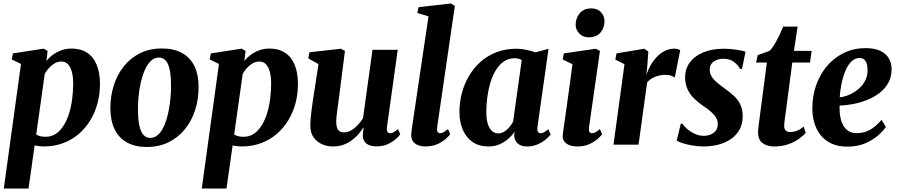

<svg xmlns="http://www.w3.org/2000/svg" viewBox="-20 -837 5195 1111"><path d="M2 254 101.5 -467 48 -493 54.5 -528 233 -555.5 255.5 -542 248.5 -484.5Q263.5 -503.5 285.5 -519.8Q307.5 -536 334.8 -546Q362 -556 394 -556Q447 -556 483.8 -532Q520.5 -508 539.5 -462Q558.5 -416 558.5 -349.5Q558.5 -292.5 544.2 -239.2Q530 -186 502.5 -140.8Q475 -95.5 435.2 -61.5Q395.5 -27.5 344.5 -8.5Q293.5 10.5 232.5 10.5Q220.5 10.5 207 8.8Q193.5 7 180.5 4.5L145 254ZM189.5 -58.5Q200 -52 213.2 -48.8Q226.5 -45.5 244 -45.5Q278.5 -45.5 304.5 -63.5Q330.5 -81.5 349.5 -112.5Q368.5 -143.5 380.5 -183.2Q392.5 -223 398 -267Q403.5 -311 403.5 -354Q403.5 -391 396.2 -419.5Q389 -448 374 -464.5Q359 -481 334.5 -481Q314 -481 295.8 -470.2Q277.5 -459.5 263 -443.2Q248.5 -427 239 -410Z M916.5 -556.5Q985.5 -556.5 1032.8 -530.8Q1080 -505 1104.5 -455.5Q1129 -406 1129 -335Q1129.5 -264.5 1109.5 -201.5Q1089.5 -138.5 1050.8 -90.2Q1012 -42 956.2 -14.2Q900.5 13.5 829 13.5Q761.5 13.5 714.5 -12.8Q667.5 -39 643.5 -88.5Q619.5 -138 618.5 -208.5Q618.5 -280 638.5 -343Q658.5 -406 697 -454Q735.5 -502 790.8 -529.2Q846 -556.5 916.5 -556.5ZM899.5 -504Q873 -504 853 -484.8Q833 -465.5 818.8 -433.5Q804.5 -401.5 795.2 -362Q786 -322.5 782 -281Q778 -239.5 778.5 -202Q778.5 -143.5 787 -107.5Q795.5 -71.5 811.2 -55.2Q827 -39 849 -39Q875.5 -39 895.5 -58Q915.5 -77 929.8 -109.2Q944 -141.5 952.8 -181.2Q961.5 -221 965.8 -262.5Q970 -304 969.5 -342Q969.5 -401.5 961.2 -437Q953 -472.5 937.5 -488.2Q922 -504 899.5 -504Z M1147.5 254 1247 -467 1193.5 -493 1200 -528 1378.5 -555.5 1401 -542 1394 -484.5Q1409 -503.5 1431 -519.8Q1453 -536 1480.2 -546Q1507.5 -556 1539.5 -556Q1592.5 -556 1629.2 -532Q1666 -508 1685 -462Q1704 -416 1704 -349.5Q1704 -292.5 1689.8 -239.2Q1675.5 -186 1648 -140.8Q1620.5 -95.5 1580.8 -61.5Q1541 -27.5 1490 -8.5Q1439 10.5 1378 10.5Q1366 10.5 1352.5 8.8Q1339 7 1326 4.5L1290.5 254ZM1335 -58.5Q1345.5 -52 1358.8 -48.8Q1372 -45.5 1389.5 -45.5Q1424 -45.5 1450 -63.5Q1476 -81.5 1495 -112.5Q1514 -143.5 1526 -183.2Q1538 -223 1543.5 -267Q1549 -311 1549 -354Q1549 -391 1541.8 -419.5Q1534.5 -448 1519.5 -464.5Q1504.5 -481 1480 -481Q1459.5 -481 1441.2 -470.2Q1423 -459.5 1408.5 -443.2Q1394 -427 1384.5 -410Z M1906 10.5Q1874 10.5 1844.5 -2Q1815 -14.5 1795.5 -41Q1776 -67.5 1775.5 -110.5Q1775.5 -127.5 1777.2 -148.5Q1779 -169.5 1782 -192.8Q1785 -216 1788.2 -239.5Q1791.5 -263 1795 -284.5L1823 -466L1764 -499L1770.5 -534.5L1952.5 -555L1976 -542L1943.5 -287.5Q1941 -266 1937.8 -243.8Q1934.5 -221.5 1931.8 -200.5Q1929 -179.5 1927.2 -162.5Q1925.5 -145.5 1925.5 -135Q1925.5 -112 1930.2 -98Q1935 -84 1945.2 -77.5Q1955.5 -71 1971.5 -71Q1992.5 -71 2012.8 -83Q2033 -95 2050.5 -113.8Q2068 -132.5 2080.5 -153L2135.5 -549H2281.5L2219 -101.5Q2216.5 -83 2222 -74.5Q2227.5 -66 2237.5 -66Q2246.5 -66 2256.5 -71.2Q2266.5 -76.5 2283 -90L2296 -59.5Q2289 -49 2270.2 -32.2Q2251.5 -15.5 2223.5 -2.8Q2195.5 10 2160 10Q2121.5 10 2102 -5Q2082.5 -20 2079.5 -46Q2079.5 -49.5 2079.5 -55.5Q2079.5 -61.5 2080.2 -68.5Q2081 -75.5 2082 -83.2Q2083 -91 2084 -98L2082 -98.5Q2069.5 -78.5 2052.8 -59.2Q2036 -40 2014.2 -24Q1992.5 -8 1965.8 1.2Q1939 10.5 1906 10.5Z M2509.5 -101Q2507.5 -84 2511.8 -75Q2516 -66 2526.5 -66Q2534.5 -66 2544.5 -70.8Q2554.5 -75.5 2572.5 -90L2585 -60Q2576.5 -48.5 2558 -32Q2539.5 -15.5 2510 -2.5Q2480.5 10.5 2439 10.5Q2419.5 10.5 2401.2 4Q2383 -2.5 2371.2 -17Q2359.5 -31.5 2359.5 -55Q2359.5 -60.5 2360.2 -67.8Q2361 -75 2362 -82.5Q2363 -90 2363.5 -95L2459.5 -742.5L2394.5 -762L2402.5 -795.5L2589 -817L2612 -803Z M3090 -102.5Q3087.5 -82 3092.8 -74Q3098 -66 3108.5 -66Q3116.5 -66 3127 -71.2Q3137.5 -76.5 3153 -89.5L3166.5 -59Q3159 -48.5 3140.2 -32Q3121.5 -15.5 3093 -2.5Q3064.5 10.5 3029 10.5Q2995 10.5 2975.8 -6.8Q2956.5 -24 2955.5 -54.5L2958 -74.5Q2944 -54 2922 -34.5Q2900 -15 2871.2 -2.2Q2842.5 10.5 2807 10.5Q2752 10.5 2714.5 -15.5Q2677 -41.5 2657.8 -86.5Q2638.5 -131.5 2638.5 -188.5Q2638.5 -244.5 2652.5 -297.8Q2666.5 -351 2693.8 -397.5Q2721 -444 2761 -479.5Q2801 -515 2853 -535Q2905 -555 2968.5 -555Q2997 -555 3026.8 -548.5Q3056.5 -542 3078 -534L3154 -554.5ZM2999 -489.5Q2991.5 -494.5 2981.2 -497.2Q2971 -500 2958.5 -500Q2922 -500 2895 -481Q2868 -462 2848.5 -429.8Q2829 -397.5 2817 -356.8Q2805 -316 2799.5 -272.8Q2794 -229.5 2794 -189Q2794 -147.5 2802.8 -120Q2811.5 -92.5 2827.2 -78.8Q2843 -65 2863.5 -65Q2876.5 -65 2888.5 -70.5Q2900.5 -76 2911.5 -85.5Q2922.5 -95 2932 -107Q2941.5 -119 2949 -132.5Z M3321.5 10.5Q3293 10.5 3273 2.2Q3253 -6 3243.2 -21.5Q3233.5 -37 3236.5 -59Q3239 -77.5 3243.2 -107.5Q3247.5 -137.5 3253 -176.5Q3258.5 -215.5 3265 -262Q3271.5 -308.5 3278.5 -360Q3285.5 -411.5 3292.5 -465.5L3236 -493L3242.5 -528L3427.5 -555L3451.5 -542L3388.5 -101.5Q3386 -83.5 3390.5 -74.8Q3395 -66 3405 -66Q3415 -66 3425.2 -71.5Q3435.5 -77 3451.5 -90L3464 -59.5Q3456.5 -49.5 3438 -33Q3419.5 -16.5 3390.2 -3Q3361 10.5 3321.5 10.5ZM3385 -621Q3353 -621 3331.2 -644.2Q3309.5 -667.5 3311 -697Q3312.5 -735.5 3336 -762Q3359.5 -788.5 3401 -788.5Q3438 -788.5 3458.2 -765.5Q3478.5 -742.5 3478 -714.5Q3477.5 -676 3454.8 -648.5Q3432 -621 3385 -621Z M3530 0 3593.5 -465.5 3540.5 -492.5 3547.5 -528 3708 -555 3731.5 -539 3725 -448.5 3720 -403Q3729 -431 3744.2 -458.2Q3759.5 -485.5 3780 -507.2Q3800.5 -529 3826.2 -542.2Q3852 -555.5 3882 -555.5Q3894.5 -555.5 3903.2 -552.5Q3912 -549.5 3916 -546.5L3884.5 -388Q3881 -392 3866.5 -398Q3852 -404 3830 -404Q3814 -404 3798.5 -400.8Q3783 -397.5 3769.2 -392Q3755.5 -386.5 3744 -378.2Q3732.5 -370 3724.5 -360L3675 0Z M4273.5 -438H4262Q4254 -457 4229.2 -477Q4204.5 -497 4167.5 -497Q4146 -497 4127.8 -490.2Q4109.5 -483.5 4098.2 -470Q4087 -456.5 4087 -435.5Q4086.5 -414 4097 -395.8Q4107.5 -377.5 4127.2 -360.8Q4147 -344 4174 -324.5Q4202.5 -304.5 4226 -283Q4249.5 -261.5 4263.5 -233Q4277.5 -204.5 4277.5 -164.5Q4277.5 -121 4259.8 -88.2Q4242 -55.5 4210.8 -33.5Q4179.5 -11.5 4138.5 -0.5Q4097.5 10.5 4050.5 10.5Q4019.5 10.5 3987.2 5Q3955 -0.5 3930 -8.5Q3905 -16.5 3896 -24L3919.5 -121.5H3928.5Q3938 -106.5 3956.8 -90.2Q3975.5 -74 4000.5 -62.5Q4025.5 -51 4052.5 -51Q4072.5 -51 4091 -58.2Q4109.5 -65.5 4121.5 -80.8Q4133.5 -96 4133.5 -119Q4133.5 -140.5 4122.2 -158.2Q4111 -176 4091 -193Q4071 -210 4043.5 -228Q4020 -244.5 3997 -266.5Q3974 -288.5 3959.2 -318.8Q3944.5 -349 3944.5 -390Q3944.5 -440.5 3972.8 -477.5Q4001 -514.5 4051.5 -534.8Q4102 -555 4169 -555Q4194.5 -555 4220.5 -552Q4246.5 -549 4266.2 -545Q4286 -541 4294 -537Z M4526.5 -186.5Q4524 -168 4522 -153.8Q4520 -139.5 4518.8 -128.2Q4517.5 -117 4517.5 -108Q4517.5 -90.5 4526.5 -81.8Q4535.5 -73 4551.5 -73Q4573.5 -73 4593.2 -81.2Q4613 -89.5 4630.5 -104.5L4642 -68.5Q4627 -50.5 4601.2 -32.2Q4575.5 -14 4540 -1.8Q4504.5 10.5 4458 10.5Q4419.5 10.5 4392.5 -9.2Q4365.5 -29 4366.5 -75Q4366.5 -78.5 4367 -85Q4367.5 -91.5 4369 -103.5Q4370.5 -115.5 4373 -135.5Q4375.5 -155.5 4379.5 -186L4417.5 -475H4355L4364.5 -518L4432.5 -542.5Q4446.5 -555.5 4461.2 -579.8Q4476 -604 4489.2 -632Q4502.5 -660 4512 -683H4595.5L4574 -542.5H4676.5L4667 -475H4564.5Z M5106 -102.5Q5092.5 -81.5 5062.5 -54.8Q5032.5 -28 4987.5 -8.2Q4942.5 11.5 4883.5 11.5Q4828.5 11.5 4789.8 -7Q4751 -25.5 4727 -57Q4703 -88.5 4691.8 -127.5Q4680.5 -166.5 4680.5 -207.5Q4680.5 -282.5 4703.5 -346.5Q4726.5 -410.5 4768 -458Q4809.5 -505.5 4865.8 -532Q4922 -558.5 4987.5 -558.5Q5040 -558.5 5073.2 -543Q5106.5 -527.5 5122.5 -500.5Q5138.5 -473.5 5139 -440Q5140 -393 5120.2 -357.8Q5100.5 -322.5 5067.5 -297.8Q5034.5 -273 4994.5 -257.5Q4954.5 -242 4913.5 -234.5Q4872.5 -227 4838 -226Q4837 -190 4842.5 -160.8Q4848 -131.5 4860 -110.5Q4872 -89.5 4890.8 -78Q4909.5 -66.5 4935 -66.5Q4970 -66.5 4997.2 -78Q5024.5 -89.5 5045.2 -107.5Q5066 -125.5 5081 -143.5ZM4955 -501.5Q4926 -501.5 4905.2 -480Q4884.5 -458.5 4870.5 -423.8Q4856.5 -389 4848.8 -349.5Q4841 -310 4839 -273.5Q4858 -275.5 4880.2 -283.2Q4902.5 -291 4924 -304.5Q4945.5 -318 4963 -337Q4980.5 -356 4990.8 -380.5Q5001 -405 5000 -434.5Q4999 -469 4987.5 -485.2Q4976 -501.5 4955 -501.5Z"/></svg>

Font: Merriweather 48pt ExtraBold
Style: Italic
Weight: 800
Italic angle: -7.8°
Version: Version 2.101